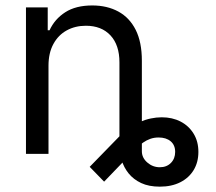

<svg xmlns="http://www.w3.org/2000/svg" viewBox="-20 -573 804 715"><path d="M424.8 -52.7H508.3V-9.8Q508.3 14.6 528.6 32.2Q548.8 49.8 575.2 49.8Q600.6 49.8 616.5 33.7Q632.3 17.6 632.3 -7.3Q632.3 -32.7 615.5 -46.9Q598.6 -61 570.8 -61Q553.7 -61 539.6 -55.9Q525.4 -50.8 513.2 -42.2Q501 -33.7 489.7 -22.7Q478.5 -11.7 467.3 0L367.7 103.5L314 48.3L424.8 -65.4Q441.9 -83 460.9 -96.2Q480 -109.4 500.2 -118.4Q520.5 -127.4 541.3 -131.8Q562 -136.2 582.5 -136.2Q621.6 -136.2 652.3 -120.4Q683.1 -104.5 700.9 -75.4Q718.8 -46.4 718.8 -7.3Q718.8 31.2 701.2 60.3Q683.6 89.4 651.4 105.7Q619.1 122.1 575.2 122.1Q534.2 122.1 505.6 108.6Q477.1 95.2 459 72.8Q440.9 50.3 432.9 22.9Q424.8 -4.4 424.8 -31.2ZM160.6 -328.1V0H76.7V-545.4H157.7V-460.4H164.6Q183.6 -502 222.9 -527.3Q262.2 -552.7 323.7 -552.7Q378.9 -552.7 420.7 -530Q462.4 -507.3 485.4 -461.7Q508.3 -416 508.3 -346.7V0H424.8V-340.8Q424.8 -405.3 391.4 -441.2Q357.9 -477.1 299.8 -477.1Q259.8 -477.1 228.3 -459.7Q196.8 -442.4 178.7 -408.9Q160.6 -375.5 160.6 -328.1Z"/></svg>

Font: Sahel VF Regular
Style: Regular
Weight: 400
Foundry: Saber Rastikerdar (saber.rastikerdar@gmail.com)
Version: Version 3.4.0